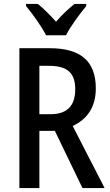

<svg xmlns="http://www.w3.org/2000/svg" viewBox="-20 -1053 564 980"><path d="M215 -873H317C339 -918 388 -983 420 -1022V-1033H360C327 -1005 299 -981 266 -942C235 -977 201 -1011 173 -1033H113V-1022C148 -980 193 -917 215 -873ZM233 -807H79V-93H181V-385H260L401 -93H514L351 -410C424 -444 469 -505 469 -602C469 -739 394 -807 233 -807ZM230 -717C321 -717 364 -683 364 -598C364 -514 324 -470 237 -470H181V-717Z"/></svg>

Font: Noto Sans Kannada UI Condensed Medium
Style: Regular
Weight: 500
Width: 3
Designer: Jelle Bosma - Monotype Design Team
Foundry: Monotype Imaging Inc.
Version: Version 2.005